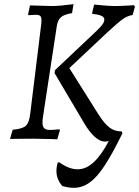

<svg xmlns="http://www.w3.org/2000/svg" viewBox="-20 -666 668 922"><path d="M255 3Q242 3 235 2L140 0L28 1L41 -43Q87 -47 103.5 -61.5Q120 -76 125 -119L177 -542Q179 -553 179 -569Q179 -584 173 -589.5Q167 -595 152 -595L116 -593L115 -597L124 -640Q211 -637 229 -637Q265 -637 333 -646L326 -603Q289 -597 273.5 -584Q258 -571 253 -542L187 -109Q184 -91 184 -78Q184 -58 192.5 -50Q201 -42 220 -42Q235 -42 265 -45L268 -42ZM497 -512 313 -339 452 -118Q482 -71 506.5 -53Q531 -35 564 -35L568 -26Q520 72 483 128.5Q446 185 410.5 210.5Q375 236 334 236Q309 236 279 227Q251 195 251 155Q251 136 257 115L264 113Q311 147 353 147Q393 147 429.5 113.5Q466 80 502 12L484 14Q461 14 435.5 -8.5Q410 -31 385 -73L242 -315L244 -329L443 -517Q463 -536 472 -548.5Q481 -561 481 -573Q481 -594 425 -599L422 -602L432 -644Q499 -637 535 -637Q561 -637 623 -641L628 -634L617 -594Q592 -590 570 -574.5Q548 -559 497 -512Z"/></svg>

Font: Alegreya SC
Style: Italic
Weight: 400
Italic angle: -7°
Designer: Juan Pablo del Peral
Foundry: Huerta Tipografica
Version: Version 2.007; ttfautohint (v1.6)